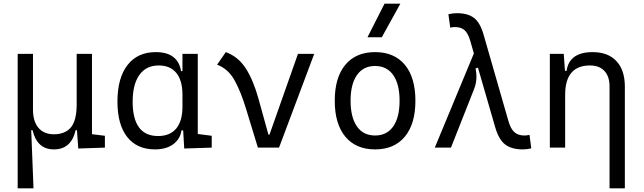

<svg xmlns="http://www.w3.org/2000/svg" viewBox="-20 -815 3556 1060"><path d="M277.3 9.8Q184.6 9.8 159.7 -96.2H152.3L165 224.6H77.6V-517.6H162.1V-210Q162.1 -144.5 192.4 -109.1Q222.7 -73.7 277.3 -73.7Q339.8 -73.7 371.6 -111.8Q403.3 -149.9 403.3 -239.3V-517.6H487.8V-74.2L559.1 -65.4V0L412.1 4.9L404.8 -96.2H397.5Q373.5 9.8 277.3 9.8Z M835.4 9.8Q736.8 9.8 682.6 -58.3Q628.4 -126.5 628.4 -253.9Q628.4 -384.3 683.8 -455.8Q739.3 -527.3 839.8 -527.3Q902.3 -527.3 937 -500.2Q971.7 -473.1 979.5 -422.4H987.3V-517.6H1071.8V-75.2L1148.9 -65.4V0L997.1 4.9L991.2 -95.2H981.9Q975.1 -47.4 936.5 -18.8Q897.9 9.8 835.4 9.8ZM987.3 -225.1V-292.5Q987.3 -370.6 953.6 -412.1Q919.9 -453.6 856 -453.6Q787.1 -453.6 749.8 -401.6Q712.4 -349.6 712.4 -253.9Q712.4 -64 853 -64Q918.5 -64 952.9 -105.5Q987.3 -147 987.3 -225.1Z M1403.8 0 1339.4 -210.9Q1309.6 -310.1 1274.4 -372.6Q1239.3 -435.1 1178.7 -458L1226.6 -527.3Q1295.4 -502 1336.9 -437.5Q1378.4 -373 1406.7 -271L1461.9 -71.8H1467.8L1625 -517.6H1714.8L1520.5 0Z M2050.8 9.8Q1944.8 9.8 1886.5 -60.5Q1828.1 -130.9 1828.1 -258.8Q1828.1 -387.2 1886.5 -457.3Q1944.8 -527.3 2050.8 -527.3Q2156.7 -527.3 2215.1 -457.3Q2273.4 -387.2 2273.4 -258.8Q2273.4 -130.9 2215.1 -60.5Q2156.7 9.8 2050.8 9.8ZM2050.8 -66.9Q2115.7 -66.9 2150.9 -116.9Q2186 -167 2186 -258.8Q2186 -350.6 2150.9 -400.6Q2115.7 -450.7 2050.8 -450.7Q1985.8 -450.7 1950.7 -400.6Q1915.5 -350.6 1915.5 -258.8Q1915.5 -167 1950.7 -116.9Q1985.8 -66.9 2050.8 -66.9ZM2008.8 -609.4 2103 -794.9H2190.4L2087.9 -609.4Z M2865.2 9.8Q2804.7 9.8 2769 -17.3Q2733.4 -44.4 2713.4 -114.3L2618.7 -441.4L2605.5 -437.5Q2610.4 -413.6 2610.4 -391.6Q2610.4 -356 2597.7 -324.2L2469.7 0H2380.4L2596.2 -520L2576.2 -589.4Q2564 -631.8 2544.4 -648.7Q2524.9 -665.5 2493.7 -665.5Q2487.3 -665.5 2480.7 -665Q2474.1 -664.6 2465.8 -662.1L2455.6 -736.3Q2479 -742.2 2503.4 -742.2Q2562 -742.2 2596.2 -716.6Q2630.4 -690.9 2649.4 -625L2786.6 -147.9Q2799.3 -103 2820.3 -85Q2841.3 -66.9 2875 -66.9Q2886.2 -66.9 2903.3 -70.3L2913.1 3.9Q2889.6 9.8 2865.2 9.8Z M3345.2 224.6V-337.4Q3345.2 -393.1 3316.9 -423.3Q3288.6 -453.6 3237.3 -453.6Q3100.1 -453.6 3100.1 -291.5V0H3015.6V-517.6H3092.3L3099.1 -423.8H3107.9Q3123 -527.3 3252 -527.3Q3336.9 -527.3 3383.3 -477.5Q3429.7 -427.7 3429.7 -336.9V224.6Z"/></svg>

Font: CaskaydiaMono NF SemiLight
Style: Regular
Weight: 350
Designer: Aaron Bell
Foundry: Saja Typeworks
Version: Version 2111.001; ttfautohint (v1.8.4);Nerd Fonts 3.1.1